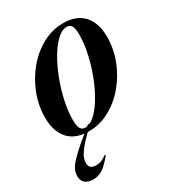

<svg xmlns="http://www.w3.org/2000/svg" viewBox="-182 -629 876 965"><g transform="rotate(-30 256.0 -146.0)"><path d="M160.5 19.5Q126.5 53.5 109.8 76Q93 98.5 87.5 114.2Q82 130 82 143Q82 178 122 178Q140 178 154.2 172.2Q168.5 166.5 184 154L188 159Q152.5 202 127.8 217.2Q103 232.5 77 232.5Q42.5 232.5 27 217.5Q11.5 202.5 11.5 179Q11.5 159.5 19.5 141.5Q27.5 123.5 50.8 98.8Q74 74 119.5 35.5L150 10.5Q85 3 51.8 -41Q18.5 -85 18.5 -157Q18.5 -226 43.8 -291.8Q69 -357.5 113 -410Q157 -462.5 214 -493.2Q271 -524 334 -524Q412 -524 452 -479Q492 -434 492 -355Q492 -286 466.8 -220.2Q441.5 -154.5 397.5 -102Q353.5 -49.5 296.5 -18.8Q239.5 12 176.5 12Q172.5 12 168.5 12ZM170 -13Q175 -13 179.5 -14L187.5 -20.5H198.5Q230.5 -36.5 262 -81Q293.5 -125.5 319.5 -186.2Q345.5 -247 361 -312.8Q376.5 -378.5 376.5 -436.5Q376.5 -469.5 368 -484.2Q359.5 -499 340 -499Q313 -499 284 -472Q255 -445 228.2 -399.8Q201.5 -354.5 180.2 -299Q159 -243.5 146.2 -185.5Q133.5 -127.5 133.5 -75.5Q133.5 -42.5 142.2 -27.8Q151 -13 170 -13Z"/></g></svg>

Font: Newsreader 72pt SemiBold
Style: Italic
Weight: 600
Italic angle: -17°
Designer: Hugues Gentile
Foundry: Production Type
Version: Version 1.003; ttfautohint (v1.8.3)